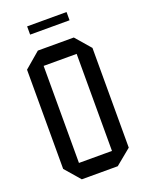

<svg xmlns="http://www.w3.org/2000/svg" viewBox="-157 -923 763 1000"><g transform="rotate(-20 224.5 -423.0)"><path d="M133.2 -623.1V-708.3H331.4L404.2 -624.1V-623.1ZM118 0 45.2 -84.2V-85.2H316.2V0ZM45.2 -85.2V-634.1L132.2 -708.3H133.2V-85.2ZM316.2 0V-623.1H404.2V-71.4L317.2 0ZM122.8 -800.2V-845.9H341.3V-800.2Z"/></g></svg>

Font: Foldit Thin
Style: Regular
Weight: 100
Designer: Sophia Tai
Foundry: Sophia Tai
Version: Version 1.003